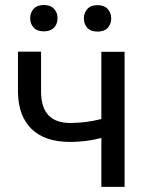

<svg xmlns="http://www.w3.org/2000/svg" viewBox="-20 -731 583 751"><path d="M467.3 0H376.5V-191.4Q316.9 -175.8 254.4 -175.8Q155.3 -175.8 103.3 -226.6Q51.3 -277.3 50.3 -371.1V-528.8H140.6V-368.2Q143.1 -250 254.4 -250Q316.9 -250 376.5 -265.6V-528.3H467.3ZM98.1 -659.7Q98.1 -681.6 111.6 -696.5Q125 -711.4 151.4 -711.4Q177.7 -711.4 191.4 -696.5Q205.1 -681.6 205.1 -659.7Q205.1 -637.7 191.4 -623Q177.7 -608.4 151.4 -608.4Q125 -608.4 111.6 -623Q98.1 -637.7 98.1 -659.7ZM308.1 -658.7Q308.1 -680.7 321.5 -695.8Q335 -710.9 361.3 -710.9Q387.7 -710.9 401.4 -695.8Q415 -680.7 415 -658.7Q415 -636.7 401.4 -622.1Q387.7 -607.4 361.3 -607.4Q335 -607.4 321.5 -622.1Q308.1 -636.7 308.1 -658.7Z"/></svg>

Font: Mardoto
Style: Regular
Weight: 400
Designer: Christian Robertson, Vahan Hovhannisyan
Foundry: Google
Version: Version 1.000